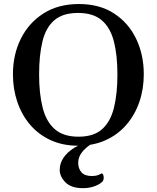

<svg xmlns="http://www.w3.org/2000/svg" viewBox="-20 -728 798 978"><path d="M377.9 14.2Q299.3 14.2 237.8 -14.2Q176.3 -42.5 133.5 -92.5Q90.8 -142.6 68.4 -208.5Q45.9 -274.4 45.9 -349.6Q45.9 -449.7 86.2 -530.8Q126.5 -611.8 201.7 -659.7Q276.9 -707.5 381.8 -707.5Q486.8 -707.5 560.5 -659.7Q634.3 -611.8 673.3 -530.8Q712.4 -449.7 712.4 -349.6Q712.4 -274.4 689.7 -208.5Q667 -142.6 623.8 -92.5Q580.6 -42.5 518.6 -14.2Q456.5 14.2 377.9 14.2ZM379.9 -31.7Q457.5 -31.7 500.2 -70.1Q543 -108.4 560.5 -179.4Q578.1 -250.5 578.1 -348.6Q578.1 -446.8 560.1 -517.1Q542 -587.4 498.3 -624.8Q454.6 -662.1 377.4 -662.1Q299.8 -662.1 256.6 -624.8Q213.4 -587.4 196.3 -517.1Q179.2 -446.8 179.2 -348.6Q179.2 -250.5 197.3 -179.4Q215.3 -108.4 259 -70.1Q302.7 -31.7 379.9 -31.7ZM471.2 -36.6 482.4 -15.1Q378.4 35.2 378.4 101.6Q378.4 130.4 394.8 149.4Q411.1 168.5 446.8 168.5Q460 168.5 470.2 166.5Q480.5 164.6 497.1 155.8Q501 153.8 504.6 160.2Q508.3 166.5 508.3 178.2Q508.3 193.4 496.1 202.1Q480.5 214.8 455.6 222.7Q430.7 230.5 402.8 230.5Q342.8 230.5 313.5 200.9Q284.2 171.4 284.2 137.2Q284.2 104.5 303.2 75.9Q322.3 47.4 357.9 25.1Q393.6 2.9 444.3 -9.8Z"/></svg>

Font: Gelasio Medium
Style: Regular
Weight: 500
Designer: Eben Sorkin
Foundry: Eben Sorkin
Version: Version 1.008